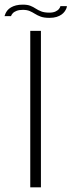

<svg xmlns="http://www.w3.org/2000/svg" viewBox="-24 -808 342 828"><path d="M106.5 0H152.5V-675H106.5ZM189 -731Q207.5 -731 220 -735Q232.5 -739 241 -745Q249.5 -751 254.5 -758Q259.5 -765 262 -771.2Q264.5 -777.5 264.5 -781.5H236.5Q236 -777 230.8 -770Q225.5 -763 215 -758.2Q204.5 -753.5 189 -753.5Q167.5 -753.5 154 -758.8Q140.5 -764 130 -771Q119.5 -778 107 -783Q94.5 -788 74 -788Q58 -788 45.2 -784.8Q32.5 -781.5 23.2 -776Q14 -770.5 8.5 -763.8Q3 -757 0 -750.5Q-3 -744 -4.5 -738.5H23.5Q25 -744 30.8 -750.5Q36.5 -757 47.5 -761.2Q58.5 -765.5 74.5 -765.5Q92 -765.5 103.8 -760.5Q115.5 -755.5 126.5 -748.5Q137.5 -741.5 151.8 -736.2Q166 -731 189 -731Z"/></svg>

Font: Anybody Expanded ExtraLight
Style: Regular
Weight: 250
Width: 7
Version: Version 1.113;gftools[0.9.25]